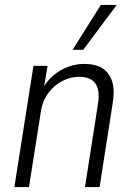

<svg xmlns="http://www.w3.org/2000/svg" viewBox="-20 -755 534 775"><path d="M38 0 115 -489H172L156 -394H151Q176 -442 222 -469.5Q268 -497 321 -497Q366 -497 394 -479Q422 -461 433 -425Q444 -389 434 -333L382 0H323L374 -326Q382 -371 375 -396.5Q368 -422 348.5 -433.5Q329 -445 300 -445Q265 -445 232.5 -428.5Q200 -412 176.5 -381.5Q153 -351 146 -311L97 0ZM273 -554 387 -735H451L316 -554Z"/></svg>

Font: Nunito Sans 10pt Condensed Light
Style: Italic
Weight: 300
Width: 3
Italic angle: -9°
Designer: Vernon Adams
Foundry: Vernon Adams
Version: Version 3.101;gftools[0.9.27]